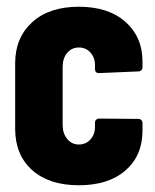

<svg xmlns="http://www.w3.org/2000/svg" viewBox="-20 -542 459 570"><path d="M25 -160V-354Q25 -430 75.5 -476Q126 -522 214 -522Q302 -522 352.5 -477Q403 -432 403 -360V-342Q403 -337 399.5 -333.5Q396 -330 391 -330L274 -325Q262 -325 262 -337V-349Q262 -371 248.5 -386Q235 -401 214 -401Q193 -401 179.5 -385Q166 -369 166 -343V-171Q166 -146 179.5 -129.5Q193 -113 214 -113Q235 -113 248.5 -128Q262 -143 262 -165V-178Q262 -183 265.5 -186.5Q269 -190 274 -190L391 -189Q396 -189 399.5 -185.5Q403 -182 403 -177V-154Q403 -80 352.5 -36Q302 8 214 8Q126 8 75.5 -37Q25 -82 25 -160Z"/></svg>

Font: Barlow Condensed
Style: Bold
Weight: 700
Width: 3
Designer: Jeremy Tribby
Foundry: Tribby Type
Version: Version 1.500